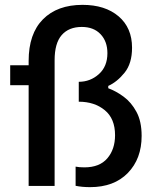

<svg xmlns="http://www.w3.org/2000/svg" viewBox="-20 -766 648 791"><path d="M351 5Q318 5 291.5 -0.5V-79.5Q306.5 -76.5 327.5 -76.5Q390.5 -76.5 422.2 -113.8Q454 -151 454 -209Q454 -277.5 411.5 -312.2Q369 -347 304.5 -347V-429Q352 -429 387.2 -460.5Q422.5 -492 422.5 -547Q422.5 -595.5 394.2 -625.2Q366 -655 317 -655Q263.5 -655 234.2 -621.5Q205 -588 205 -518V0H98V-415H22V-497H98V-515Q98 -627 157 -686.5Q216 -746 320 -746Q413 -746 468.5 -698.8Q524 -651.5 524 -569.5Q524 -504.5 493.2 -466.5Q462.5 -428.5 426 -412V-402.5Q457.5 -391 489.2 -367.8Q521 -344.5 542.2 -305.2Q563.5 -266 563.5 -206Q563.5 -112 506.8 -53.5Q450 5 351 5Z"/></svg>

Font: Heraclito Medium
Style: Regular
Weight: 500
Designer: Kostas Bartsokas (font) & Cristiano Sobral (main changes)
Foundry: Kostas Bartsokas (font) & Cristiano Sobral (main changes)
Version: Version 1.00;July 8, 2020;FontCreator 13.0.0.2655 64-bit